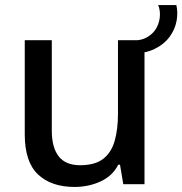

<svg xmlns="http://www.w3.org/2000/svg" viewBox="-20 -729 722 760"><path d="M275 11Q183 11 130.5 -38.5Q78 -88 78 -197V-570H185V-212Q185 -145 212.5 -110Q240 -75 297 -75Q355 -75 387.5 -99.5Q420 -124 433.5 -170Q447 -216 447 -279V-570H552V0H468L455 -77H448Q426 -33 378.5 -11Q331 11 275 11ZM678 -709Q685 -680 679 -646.5Q673 -613 651.5 -583.5Q630 -554 592.5 -535.5Q555 -517 501 -517V-568Q540 -568 564.5 -583Q589 -598 600.5 -620.5Q612 -643 613 -667Q614 -691 606 -709Z"/></svg>

Font: Menbere
Style: Regular
Weight: 400
Designer: Aleme Tadesse
Foundry: Sorkin Type Co
Version: Version 1.000